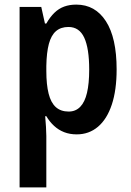

<svg xmlns="http://www.w3.org/2000/svg" viewBox="-20 -573 568 833"><path d="M311 -553Q393 -553 439.5 -481Q486 -409 486 -272Q486 -182 465 -119Q444 -56 405 -23Q366 10 313 10Q283 10 258.5 0.5Q234 -9 214.5 -27Q195 -45 181 -69H176Q178 -45 179.5 -22.5Q181 0 181 17V240H65V-543H159L175 -471H181Q197 -499 216 -517.5Q235 -536 258.5 -544.5Q282 -553 311 -553ZM277 -456Q244 -456 223 -438Q202 -420 192 -382.5Q182 -345 181 -287V-265Q181 -206 191 -166.5Q201 -127 222.5 -108Q244 -89 278 -89Q308 -89 328 -109.5Q348 -130 357.5 -170.5Q367 -211 367 -271Q367 -363 345.5 -409.5Q324 -456 277 -456Z"/></svg>

Font: Noto Sans Khmer Condensed SemiBold
Style: Regular
Weight: 600
Width: 3
Designer: Danh Hong and the Monotype Design Team
Foundry: Monotype Imaging Inc.
Version: Version 2.004